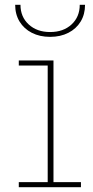

<svg xmlns="http://www.w3.org/2000/svg" viewBox="-20 -777 385 797"><path d="M202 -21H316V0H58V-21H178V-505H58V-526H202ZM333 -757Q333 -717.5 314.8 -687.5Q296.5 -657.5 263.8 -640.8Q231 -624 188 -624Q145 -624 112.2 -640.8Q79.5 -657.5 61.2 -687.5Q43 -717.5 43 -757H65Q65 -707 99.2 -675.5Q133.5 -644 188 -644Q243 -644 277 -675.5Q311 -707 311 -757Z"/></svg>

Font: Hepta Slab ExtraLight
Style: Regular
Weight: 200
Designer: Michael LaGattuta
Foundry: Michael LaGattuta
Version: Version 1.100